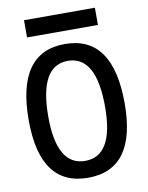

<svg xmlns="http://www.w3.org/2000/svg" viewBox="-95 -930 775 1008"><g transform="rotate(-10 293.0 -426.5)"><path d="M293 9.8Q37.1 9.8 37.1 -341.8Q37.1 -703.1 293 -703.1Q548.8 -703.1 548.8 -341.8Q548.8 9.8 293 9.8ZM293 -80.1Q444.3 -80.1 444.3 -341.8Q444.3 -613.3 293 -613.3Q141.6 -613.3 141.6 -341.8Q141.6 -80.1 293 -80.1ZM104 -771.5V-863.3H481.9V-771.5Z"/></g></svg>

Font: Cascadia Mono
Style: Regular
Weight: 400
Monospace: yes
Designer: Aaron Bell
Foundry: Saja Typeworks
Version: Version 2404.023